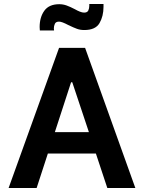

<svg xmlns="http://www.w3.org/2000/svg" viewBox="-20 -939 715 959"><path d="M23 0 275 -700H405L656 0H516L459 -172H219L163 0ZM424 -279 341 -528H335L254 -279ZM178 -804Q178 -853 201.5 -885.5Q225 -918 276 -918Q295 -918 313 -911.5Q331 -905 354 -893Q366 -886 378.5 -881Q391 -876 400 -876Q416 -876 421 -886.5Q426 -897 426 -910Q426 -914 426 -919H497Q497 -912 497 -905Q497 -858 477 -823.5Q457 -789 401 -789Q381 -789 364.5 -795Q348 -801 321 -814Q289 -831 275 -831Q259 -831 254 -820Q249 -809 249 -797Q249 -792 250 -787H179Z"/></svg>

Font: Lopes Sans
Style: Bold
Weight: 700
Designer: Gabriel Lam, Diego Maldonado
Foundry: TypeRant, Foresti Design
Version: Version 4.000